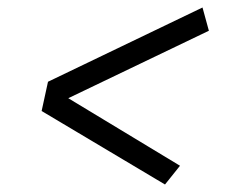

<svg xmlns="http://www.w3.org/2000/svg" viewBox="-20 -611 640 512"><path d="M520 -591 537 -529 91 -315 108 -393ZM460 -169 420 -119 91 -315 106 -383Z"/></svg>

Font: Epunda Sans Light
Style: Italic
Weight: 300
Italic angle: -12.0243°
Designer: Simon Atzbach
Foundry: typofactur
Version: Version 2.204